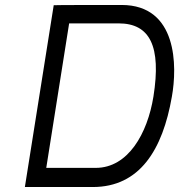

<svg xmlns="http://www.w3.org/2000/svg" viewBox="-20 -752 720 772"><path d="M166 -77 258 -658H457C583 -658 629 -566 597 -364C573 -215 495 -77 365 -77ZM80 0H353C542 0 634 -150 671 -363C693 -485 694 -732 469 -732C409 -732 196 -732 196 -731Z"/></svg>

Font: Exo
Style: Regular Italic
Weight: 400
Designer: Natanael Gama
Version: Version 1.00